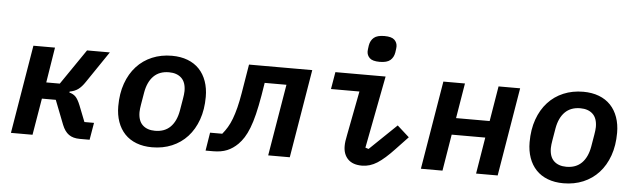

<svg xmlns="http://www.w3.org/2000/svg" viewBox="-48 -927 3696 1116"><g transform="rotate(5 1800.0 -369.0)"><path d="M127 -516H253L220 -310H299L440 -516H573L449 -333Q429 -303 409 -288.5Q389 -274 360 -269L359 -263Q381 -258 395.5 -243.5Q410 -229 424 -194L461 -100H517L500 0H443Q403 0 378.5 -17.5Q354 -35 339 -73L284 -214H203L167 0H41Z M865 12Q814 12 773.5 -3.5Q733 -19 705.5 -48Q678 -77 663.5 -118Q649 -159 649 -209Q649 -283 670 -342Q691 -401 729 -442.5Q767 -484 819.5 -506Q872 -528 935 -528Q986 -528 1026.5 -512.5Q1067 -497 1094.5 -468Q1122 -439 1136.5 -398Q1151 -357 1151 -307Q1151 -233 1130 -174Q1109 -115 1071 -73.5Q1033 -32 980.5 -10Q928 12 865 12ZM874 -85Q930 -85 963.5 -118.5Q997 -152 1008 -214L1020 -285Q1022 -297 1023.5 -309Q1025 -321 1025 -330Q1025 -381 998.5 -406Q972 -431 926 -431Q870 -431 836.5 -397.5Q803 -364 792 -302L780 -231Q778 -219 776.5 -207Q775 -195 775 -186Q775 -135 801.5 -110Q828 -85 874 -85Z M1194 -102H1265Q1281 -121 1294.5 -143.5Q1308 -166 1319 -195Q1330 -224 1339.5 -261.5Q1349 -299 1357 -347L1385 -516H1754L1668 0H1542L1612 -418H1485L1473 -344Q1462 -280 1450.5 -233Q1439 -186 1425.5 -151.5Q1412 -117 1397 -93.5Q1382 -70 1365 -53Q1336 -24 1302 -10Q1268 4 1220 4H1177Z M2140 -598Q2098 -598 2081.5 -614Q2065 -630 2065 -653Q2065 -658 2066 -666Q2067 -674 2069 -688Q2074 -717 2093.5 -733.5Q2113 -750 2155 -750Q2197 -750 2213.5 -734Q2230 -718 2230 -695Q2230 -690 2229 -682Q2228 -674 2226 -660Q2221 -631 2201.5 -614.5Q2182 -598 2140 -598ZM2090 12Q2036 12 2008 -16.5Q1980 -45 1980 -93Q1980 -107 1982 -122Q1984 -137 1989 -161L2038 -416H1872L1889 -516H2182L2101 -94L2120 -88L2277 -239L2347 -176L2277 -102Q2221 -42 2178.5 -15Q2136 12 2090 12Z M2519 -516H2645L2611 -311H2807L2841 -516H2967L2881 0H2755L2790 -213H2594L2559 0H2433Z M3265 12Q3214 12 3173.5 -3.5Q3133 -19 3105.5 -48Q3078 -77 3063.5 -118Q3049 -159 3049 -209Q3049 -283 3070 -342Q3091 -401 3129 -442.5Q3167 -484 3219.5 -506Q3272 -528 3335 -528Q3386 -528 3426.5 -512.5Q3467 -497 3494.5 -468Q3522 -439 3536.5 -398Q3551 -357 3551 -307Q3551 -233 3530 -174Q3509 -115 3471 -73.5Q3433 -32 3380.5 -10Q3328 12 3265 12ZM3274 -85Q3330 -85 3363.5 -118.5Q3397 -152 3408 -214L3420 -285Q3422 -297 3423.5 -309Q3425 -321 3425 -330Q3425 -381 3398.5 -406Q3372 -431 3326 -431Q3270 -431 3236.5 -397.5Q3203 -364 3192 -302L3180 -231Q3178 -219 3176.5 -207Q3175 -195 3175 -186Q3175 -135 3201.5 -110Q3228 -85 3274 -85Z"/></g></svg>

Font: IBM Plex Mono SemiBold
Style: Italic
Weight: 600
Italic angle: -9°
Monospace: yes
Designer: Mike Abbink, Paul van der Laan, Pieter van Rosmalen
Foundry: Bold Monday
Version: Version 2.3